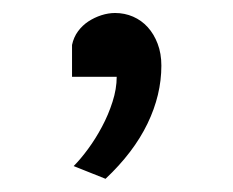

<svg xmlns="http://www.w3.org/2000/svg" viewBox="-20 -142 357 294"><path d="M90.3 -73.2Q92.8 -85 99.4 -94Q106 -103 115.2 -109.1Q124.5 -115.2 135.3 -118.7Q146 -122.1 156.2 -122.1Q170.9 -122.1 183.8 -116.5Q196.8 -110.8 206.3 -100.3Q215.8 -89.8 221.4 -75Q227.1 -60.1 227.1 -41.5Q227.1 3.4 205.8 47.4Q184.6 91.3 141.6 131.8L92.8 112.3Q103.5 101.6 115 85.9Q126.5 70.3 136.2 52Q146 33.7 152.3 13.9Q158.7 -5.9 158.7 -24.4H90.3Z"/></svg>

Font: Andika DR AuSIL
Style: Regular
Weight: 400
Designer: Annie Olsen & Victor Gaultney
Foundry: SIL International
Version: Version 0.003